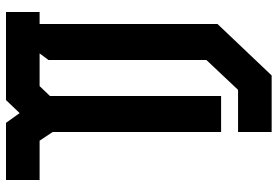

<svg xmlns="http://www.w3.org/2000/svg" viewBox="-163 -594 926 640"><g transform="rotate(-90 300.0 -274.0)"><path d="M20 -717V-605H151L180 -561.5V0H300V-570.5L333 -605H442L420 -575.5V-49L320.5 56.5H180V168.5H368.5L540 -12V-605H580V-717H286.5L243 -671.5L210.5 -717Z"/></g></svg>

Font: Kode Mono
Style: Regular
Weight: 400
Monospace: yes
Designer: Isa Ozler
Foundry: Kadena LLC
Version: Version 1.000;gftools[0.9.28]